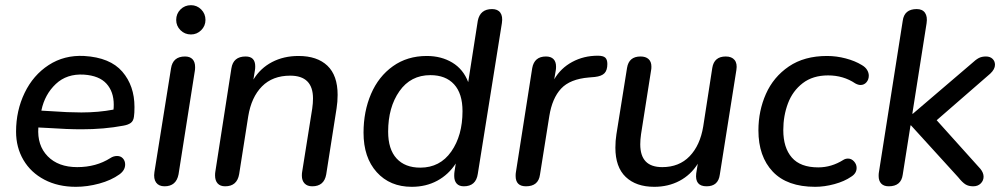

<svg xmlns="http://www.w3.org/2000/svg" viewBox="-20 -712 3881 741"><path d="M42 -204Q42 -285 75 -353.5Q108 -422 168 -461Q228 -500 305 -496Q405 -490 452 -435.5Q499 -381 499 -299Q499 -275 497 -262Q495 -245 484.5 -237.5Q474 -230 456 -227Q382 -213 295 -213Q240 -213 167 -218L128 -220Q123 -151 164 -109Q205 -67 278 -67Q351 -67 406 -102Q418 -110 432 -110Q446 -110 454.5 -100.5Q463 -91 463 -77Q463 -55 441 -39Q409 -16 363 -3.5Q317 9 273 9Q204 9 151.5 -18.5Q99 -46 70.5 -94.5Q42 -143 42 -204ZM175 -283Q243 -278 294 -278Q360 -278 418 -289Q419 -296 419 -308Q419 -358 391 -389Q363 -420 304 -424Q238 -428 195.5 -388Q153 -348 140 -287V-285Z M576 -48 640 -448Q647 -494 694 -494Q713 -494 723 -483.5Q733 -473 733 -453Q733 -444 732 -439L669 -39Q660 7 615 7Q593 7 582.5 -7.5Q572 -22 576 -48ZM660 -635Q660 -659 676.5 -675.5Q693 -692 717 -692Q740 -692 756.5 -675.5Q773 -659 773 -635Q773 -612 756.5 -595.5Q740 -579 717 -579Q693 -579 676.5 -595.5Q660 -612 660 -635Z M810 -35Q810 -44 811 -49L873 -448Q880 -494 928 -494Q965 -494 965 -456Q965 -447 964 -442L958 -405Q985 -449 1030 -472.5Q1075 -496 1132 -496Q1204 -496 1243.5 -458.5Q1283 -421 1283 -346Q1283 -319 1279 -294L1239 -39Q1231 7 1185 7Q1166 7 1155.5 -4Q1145 -15 1145 -34Q1145 -43 1146 -48L1185 -293Q1188 -314 1188 -332Q1188 -420 1100 -420Q1032 -420 991 -378.5Q950 -337 938 -263L903 -40Q895 7 849 7Q830 7 820 -4Q810 -15 810 -35Z M1383 -200Q1383 -282 1412 -349.5Q1441 -417 1496.5 -456.5Q1552 -496 1627 -496Q1683 -496 1725.5 -470.5Q1768 -445 1787 -395L1824 -632Q1833 -677 1879 -677Q1901 -677 1911 -663Q1921 -649 1917 -623L1824 -41Q1817 7 1770 7Q1752 7 1742.5 -3.5Q1733 -14 1733 -33Q1733 -43 1734 -49L1739 -81Q1711 -38 1667.5 -14.5Q1624 9 1569 9Q1485 9 1434 -47.5Q1383 -104 1383 -200ZM1765 -283Q1765 -351 1732.5 -386.5Q1700 -422 1641 -422Q1565 -422 1521.5 -360Q1478 -298 1478 -204Q1478 -136 1510.5 -100.5Q1543 -65 1602 -65Q1678 -65 1721.5 -127Q1765 -189 1765 -283Z M1970 -33Q1970 -42 1971 -47L2034 -449Q2042 -494 2087 -494Q2106 -494 2116 -484Q2126 -474 2126 -455Q2126 -446 2125 -441L2119 -406Q2144 -449 2188.5 -473Q2233 -497 2287 -497Q2308 -497 2316 -489.5Q2324 -482 2324 -465Q2324 -441 2313 -429.5Q2302 -418 2276 -415L2253 -413Q2180 -407 2145.5 -370Q2111 -333 2100 -264L2064 -38Q2058 7 2010 7Q1970 7 1970 -33Z M2355 -142Q2355 -169 2359 -194L2400 -450Q2407 -494 2452 -494Q2472 -494 2483 -484Q2494 -474 2494 -455Q2494 -446 2493 -442L2454 -194Q2451 -173 2451 -155Q2451 -111 2472 -89Q2493 -67 2536 -67Q2601 -67 2641.5 -109Q2682 -151 2694 -224L2729 -450Q2736 -494 2781 -494Q2804 -494 2815 -480.5Q2826 -467 2822 -442L2758 -38Q2752 7 2707 7Q2661 7 2667 -43L2673 -80Q2646 -37 2602.5 -14Q2559 9 2505 9Q2435 9 2395 -29Q2355 -67 2355 -142Z M2907 -209Q2907 -284 2936 -349.5Q2965 -415 3024.5 -455.5Q3084 -496 3172 -496Q3208 -496 3244 -486.5Q3280 -477 3306 -461Q3320 -453 3326.5 -442Q3333 -431 3333 -420Q3333 -405 3324 -394.5Q3315 -384 3301 -384Q3292 -384 3281 -390Q3235 -421 3176 -421Q3117 -421 3078 -391Q3039 -361 3021 -313Q3003 -265 3003 -210Q3003 -142 3036 -104Q3069 -66 3138 -66Q3189 -66 3235 -95Q3243 -100 3253 -100Q3266 -100 3276 -89Q3286 -78 3286 -64Q3286 -43 3265 -30Q3239 -12 3200.5 -1.5Q3162 9 3126 9Q3018 9 2962.5 -49.5Q2907 -108 2907 -209Z M3371 -33Q3371 -42 3372 -47L3464 -632Q3470 -677 3518 -677Q3540 -677 3550 -662.5Q3560 -648 3556 -622L3501 -273H3503L3730 -467Q3746 -482 3757.5 -488Q3769 -494 3785 -494Q3801 -494 3810.5 -485Q3820 -476 3820 -462Q3820 -445 3802 -428L3595 -248L3764 -60Q3776 -45 3776 -30Q3776 -15 3765 -4Q3754 7 3736 7Q3718 7 3706 -0.5Q3694 -8 3678 -28L3496 -228H3494L3464 -38Q3458 7 3410 7Q3391 7 3381 -3.5Q3371 -14 3371 -33Z"/></svg>

Font: SN Pro
Style: Italic
Weight: 400
Italic angle: -9°
Designer: Tobias Whetton
Foundry: Supernotes
Version: Version 1.003